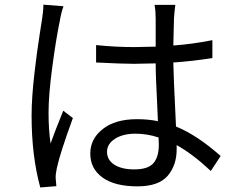

<svg xmlns="http://www.w3.org/2000/svg" viewBox="-20 -788 1040 840"><path d="M169.9 -767.6 257.8 -760.7Q248 -734.4 241.2 -694.3Q224.6 -614.3 208.5 -493.2Q192.4 -372.1 192.4 -294.9Q192.4 -221.7 201.2 -160.2Q221.7 -217.8 256.8 -303.7L298.8 -271.5Q241.2 -113.3 228.5 -51.8Q222.7 -24.4 223.6 -7.8Q223.6 -2.9 226.6 26.4L156.2 32.2Q118.2 -106.4 118.2 -282.2Q118.2 -323.2 121.6 -371.1Q125 -418.9 130.9 -469.2Q136.7 -519.5 141.6 -555.7Q146.5 -591.8 153.8 -639.2Q161.1 -686.5 163.1 -698.2Q169.9 -739.3 169.9 -767.6ZM674.8 -154.3Q674.8 -174.8 673.8 -186.5Q624 -203.1 573.2 -203.1Q517.6 -203.1 482.9 -180.7Q448.2 -158.2 448.2 -124Q448.2 -87.9 480.5 -67.4Q512.7 -46.9 567.4 -46.9Q627 -46.9 650.9 -73.7Q674.8 -100.6 674.8 -154.3ZM945.3 -105.5 902.3 -40Q824.2 -113.3 752.9 -153.3V-134.8Q752.9 -64.5 713.4 -18.6Q673.8 27.3 581.1 27.3Q482.4 27.3 428.7 -11.2Q375 -49.8 375 -116.2Q375 -180.7 429.7 -223.6Q484.4 -266.6 579.1 -266.6Q628.9 -266.6 670.9 -257.8Q669.9 -282.2 667.5 -334.5Q665 -386.7 663.1 -430.7Q661.1 -474.6 661.1 -510.7Q596.7 -508.8 566.4 -508.8Q515.6 -508.8 400.4 -514.6V-590.8Q484.4 -582 568.4 -582Q598.6 -582 661.1 -584V-707Q661.1 -739.3 656.2 -766.6H747.1Q743.2 -739.3 741.2 -708Q740.2 -680.7 738.3 -588.9Q820.3 -594.7 909.2 -612.3V-534.2Q825.2 -520.5 738.3 -514.6Q738.3 -474.6 750 -234.4Q841.8 -197.3 945.3 -105.5Z"/></svg>

Font: GenEi Gothic M Regular
Style: Regular
Weight: 400
Designer: o_tamon (Modified); [Source Han Sans]
Ryoko NISHIZUKA  (kana & ideographs); Paul D. Hunt (Latin, Greek & Cyrillic); Wenl
Version: Version 1.1a;Original Version 1.004